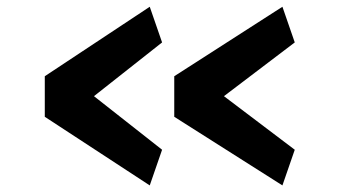

<svg xmlns="http://www.w3.org/2000/svg" viewBox="-20 -585 1014 568"><path d="M495.5 -239.5V-359.5L815.5 -565L852 -459.5L642.5 -300.5L852 -142L815.5 -36.5ZM112.5 -239.5V-359.5L423 -565L459.5 -459.5L258 -300.5L459.5 -142L423 -36.5Z"/></svg>

Font: Koeln Type Sans
Style: Bold
Weight: 700
Designer: Eben Sorkin
Foundry: Eben Sorkin
Version: Version 2.001